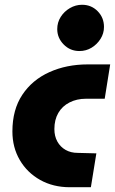

<svg xmlns="http://www.w3.org/2000/svg" viewBox="-20 -785 482 805"><path d="M273 0Q203 0 148.5 -30.5Q94 -61 63 -114Q32 -167 32 -234Q32 -325 73.5 -387.5Q115 -450 187 -482.5Q259 -515 348 -515H442L419 -371H340Q302 -371 271.5 -355.5Q241 -340 224.5 -311.5Q208 -283 208 -244Q208 -214 220.5 -191.5Q233 -169 255 -156.5Q277 -144 306 -144L384 -142L361 0ZM313 -571Q274 -571 247 -598.5Q220 -626 220 -663Q220 -691 234.5 -714Q249 -737 273 -751Q297 -765 324 -765Q363 -765 389.5 -738Q416 -711 416 -672Q416 -645 401.5 -622Q387 -599 364 -585Q341 -571 313 -571Z"/></svg>

Font: MuseoModerno Thin ExtraBold
Style: Italic
Weight: 800
Italic angle: -9°
Version: Version 1.003